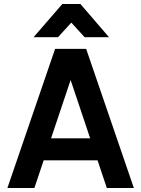

<svg xmlns="http://www.w3.org/2000/svg" viewBox="-20 -946 710 966"><path d="M293.8 -926H384.5L528.5 -758.8H405.8L338.8 -832.2L271.8 -758.8H148.8ZM163.5 -250H492.5V-139.2H163.5ZM17.2 0 257.2 -700H387.8L153 0ZM653.5 0H517.5L282.8 -700H413.5Z"/></svg>

Font: Haskoy
Style: Regular
Weight: 400
Designer: Ertekin Erdin
Foundry: Ertekin Erdin
Version: Version 1.500